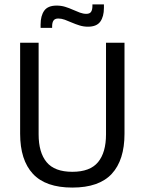

<svg xmlns="http://www.w3.org/2000/svg" viewBox="-20 -831 650 863"><path d="M305.1 12.1Q185.1 12.1 127.8 -49.8Q70.5 -111.7 70.5 -229.7V-639H153.6V-227.3Q153.6 -145.5 189.5 -102.2Q225.4 -58.8 305.1 -58.8Q384.9 -58.8 420.7 -102.2Q456.5 -145.5 456.5 -227.3V-639H539.6V-229.7Q539.6 -111.7 482.5 -49.8Q425.3 12.1 305.1 12.1ZM375.2 -711Q355.8 -711 337.8 -716.6Q319.7 -722.2 303.1 -729.4Q286.5 -736.7 271.3 -742.3Q256.2 -747.8 242.2 -747.8Q227.1 -747.8 220.7 -738.9Q214.3 -729.9 214.3 -712.6V-705.8H162.5V-721Q162.5 -760 178.8 -783Q195.1 -805.9 234.8 -805.9Q254.6 -805.9 272.8 -800.4Q291 -794.8 307.4 -787.3Q323.8 -779.9 339 -774.3Q354.2 -768.8 367.8 -768.8Q383.3 -768.8 389.3 -777.8Q395.4 -786.8 395.4 -804.3V-811.1H447.1V-795.5Q447.1 -756.5 430.8 -733.8Q414.5 -711 375.2 -711Z"/></svg>

Font: Anek Latin Medium
Style: Regular
Weight: 500
Designer: Yesha Goshar
Foundry: Ek Type
Version: Version 1.003